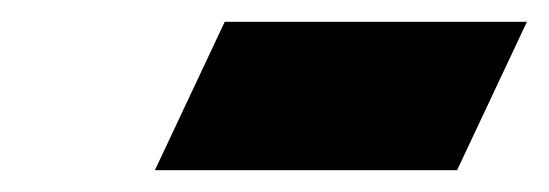

<svg xmlns="http://www.w3.org/2000/svg" viewBox="-20 -356 503 176"><path d="M399 -200 463 -336H186L122 -200Z"/></svg>

Font: Passageway
Style: BdSuIt
Weight: 700
Foundry: Ascender Corporation
Version: Version 1.11